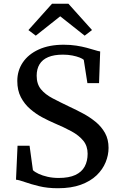

<svg xmlns="http://www.w3.org/2000/svg" viewBox="-20 -989 634 1020"><path d="M287.9 11Q231.7 11 187.4 0.1Q143.1 -10.7 112.2 -21.8Q81.3 -32.9 65 -34.4L73.2 -214.9H137.1L154.9 -85Q165.1 -74.9 185.3 -65.5Q205.5 -56 232.9 -49.8Q260.3 -43.6 291.4 -43.6Q346.2 -43.6 380.2 -59.4Q414.1 -75.2 429.8 -104.1Q445.5 -133.1 445.5 -172.1Q445.5 -213.2 422.6 -241.4Q399.7 -269.5 360.1 -291.2Q320.4 -312.8 269.6 -334.2Q239 -347.3 204.6 -365.6Q170.3 -383.9 140.1 -410.1Q109.8 -436.3 90.8 -472.7Q71.9 -509.2 71.9 -558.7Q71.9 -614 101.3 -657.5Q130.8 -701.1 186 -726.2Q241.1 -751.4 318.4 -751.4Q354.8 -751.4 385.4 -746.6Q415.9 -741.8 440.5 -735.2Q465.1 -728.6 483.1 -723Q501.2 -717.3 512.2 -715.6L506.2 -547.5H444.3L425 -671.1Q418.9 -677 402.9 -683.4Q386.9 -689.7 364.1 -694.2Q341.3 -698.7 314.6 -698.7Q267 -698.7 236.1 -685.6Q205.1 -672.6 190 -647.5Q174.8 -622.5 174.8 -586.7Q174.8 -542.8 197.4 -515.1Q220 -487.3 259.9 -466.5Q299.7 -445.7 350.3 -421.5Q385.3 -405.3 421.4 -386Q457.5 -366.6 488.3 -341.4Q519 -316.2 537.9 -282.4Q556.7 -248.6 556.7 -203.3Q556.7 -164.8 541 -126.7Q525.4 -88.5 493 -57.4Q460.5 -26.3 409.5 -7.6Q358.6 11 287.9 11ZM170.1 -799.6 130.9 -829.2 256.4 -969.2H343.4L468.9 -829.4L429.8 -799.6L299.9 -902.4Z"/></svg>

Font: Merriweather Light
Style: Regular
Weight: 300
Version: Version 2.100